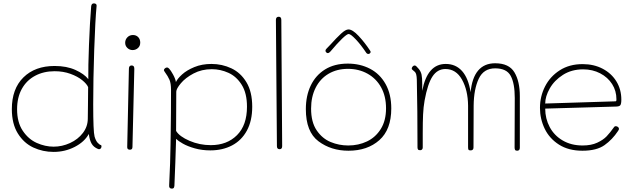

<svg xmlns="http://www.w3.org/2000/svg" viewBox="-20 -891 3743 1135"><path d="M50 -246Q50 -366 118.5 -433.5Q187 -501 303 -501Q374 -501 426 -477.5Q478 -454 502 -423Q501 -494 506 -625.5Q511 -757 519 -854Q521 -871 535 -871Q543 -871 547.5 -867Q552 -863 551 -856Q543 -773 537 -597.5Q531 -422 531 -275Q531 -113 539 -84Q546 -60 556.5 -48Q567 -36 577 -33Q580 -32 580 -26Q580 -19 576 -14Q572 -9 566 -9Q562 -9 558 -11Q534 -21 522 -41Q510 -61 505 -99Q479 -52 421.5 -22.5Q364 7 297 7Q233 7 177 -19Q121 -45 85.5 -102Q50 -159 50 -246ZM499 -190Q499 -240 500 -268L501 -376Q493 -395 466 -417Q439 -439 396.5 -454.5Q354 -470 303 -470Q238 -470 187.5 -443Q137 -416 109 -365.5Q81 -315 81 -245Q81 -168 114.5 -118Q148 -68 197.5 -46Q247 -24 297 -24Q347 -24 394 -45.5Q441 -67 470 -105Q499 -143 499 -190Z M720 -638Q720 -657 733 -670.5Q746 -684 766 -684Q785 -684 797 -671.5Q809 -659 809 -639Q809 -619 795.5 -607Q782 -595 764 -595Q746 -595 733 -607.5Q720 -620 720 -638ZM732 -21 742 -484Q742 -504 758 -504Q766 -504 770 -499.5Q774 -495 774 -484L763 -22Q763 -6 748 -6Q732 -6 732 -21Z M1471 -260Q1471 -177 1439.5 -119Q1408 -61 1352 -31.5Q1296 -2 1223 -2Q1174 -2 1131.5 -14Q1089 -26 1061 -42Q1033 -58 1021 -70Q1017 71 1011 207Q1010 216 1007 220Q1004 224 996 224Q978 224 980 204Q987 64 988 -33L989 -98Q991 -222 991 -359Q991 -398 982 -419Q973 -440 954 -466Q949 -473 949 -476Q949 -482 955 -487Q961 -492 967 -492Q971 -492 974 -490Q977 -488 980 -485Q989 -476 1003 -450.5Q1017 -425 1020 -406Q1029 -426 1056.5 -451Q1084 -476 1129 -494.5Q1174 -513 1230 -513Q1293 -513 1348 -487Q1403 -461 1437 -404.5Q1471 -348 1471 -260ZM1440 -260Q1440 -340 1409 -389.5Q1378 -439 1330.5 -460.5Q1283 -482 1232 -482Q1172 -482 1124 -456.5Q1076 -431 1049 -398.5Q1022 -366 1022 -349Q1022 -201 1021 -117Q1041 -84 1100.5 -58.5Q1160 -33 1226 -33Q1322 -33 1381 -92Q1440 -151 1440 -260Z M1617 -27 1611 -773Q1611 -792 1628 -792Q1643 -792 1643 -773L1648 -27Q1648 -9 1633 -9Q1617 -9 1617 -27Z M1788 -246Q1788 -325 1817 -385.5Q1846 -446 1901.5 -480.5Q1957 -515 2036 -515Q2109 -515 2167.5 -484.5Q2226 -454 2259.5 -394Q2293 -334 2293 -250Q2293 -125 2222.5 -62.5Q2152 0 2040 0Q1937 0 1862.5 -56Q1788 -112 1788 -246ZM2262 -251Q2262 -322 2233 -374.5Q2204 -427 2152.5 -455.5Q2101 -484 2037 -484Q1972 -484 1922.5 -455Q1873 -426 1846 -372.5Q1819 -319 1819 -249Q1819 -169 1852 -120.5Q1885 -72 1934.5 -51.5Q1984 -31 2039 -31Q2099 -31 2149.5 -55Q2200 -79 2231 -128.5Q2262 -178 2262 -251ZM2145 -579Q2113 -627 2083 -658.5Q2053 -690 2041 -690Q2031 -690 2002 -662Q1973 -634 1938 -592Q1926 -577 1918 -577Q1913 -577 1908.5 -581.5Q1904 -586 1904 -591Q1904 -597 1910 -603L1934 -628Q1969 -667 1996 -692Q2023 -717 2040 -717Q2064 -717 2100 -678.5Q2136 -640 2167 -593Q2171 -587 2171 -584Q2171 -580 2167 -576Q2163 -572 2158 -572Q2150 -572 2145 -579Z M3053 -323V-18Q3053 0 3037 0Q3028 0 3025 -5Q3022 -10 3022 -19L3023 -312Q3023 -398 2999 -442.5Q2975 -487 2907 -487Q2839 -487 2810 -425.5Q2781 -364 2780 -267Q2779 -183 2779 -19Q2779 -2 2762 -2Q2752 -2 2749.5 -6Q2747 -10 2747 -21V-183V-267Q2746 -358 2711 -420.5Q2676 -483 2613 -483Q2566 -483 2537 -439.5Q2508 -396 2490 -297Q2483 -258 2481 -214Q2479 -170 2479 -104V-66V-19Q2479 -11 2474.5 -7Q2470 -3 2464 -3Q2454 -3 2451 -7.5Q2448 -12 2448 -20Q2448 -243 2444 -420Q2443 -457 2432.5 -466Q2422 -475 2421 -476Q2420 -477 2417 -479.5Q2414 -482 2414 -485Q2414 -492 2419.5 -498Q2425 -504 2432 -504Q2439 -504 2456 -483Q2468 -468 2472 -450Q2476 -432 2476 -393V-354Q2506 -513 2615 -513Q2674 -513 2711.5 -471Q2749 -429 2762 -346Q2770 -431 2806.5 -474Q2843 -517 2907 -517Q2989 -517 3021 -463.5Q3053 -410 3053 -323Z M3172 -253Q3172 -321 3202 -380Q3232 -439 3289 -475.5Q3346 -512 3424 -512Q3491 -512 3543 -484.5Q3595 -457 3624 -409.5Q3653 -362 3653 -302Q3653 -277 3647 -269Q3641 -261 3619 -261L3203 -249Q3203 -190 3229.5 -140Q3256 -90 3306.5 -60.5Q3357 -31 3424 -31Q3475 -31 3510.5 -47.5Q3546 -64 3566 -85Q3586 -106 3611 -141Q3614 -145 3620 -145Q3627 -145 3633 -140.5Q3639 -136 3639 -129Q3639 -124 3633 -116Q3600 -66 3553.5 -33Q3507 0 3423 0Q3341 0 3284.5 -36Q3228 -72 3200 -130Q3172 -188 3172 -253ZM3617 -292Q3621 -292 3622.5 -294Q3624 -296 3624 -304Q3624 -354 3598.5 -394Q3573 -434 3528 -457.5Q3483 -481 3427 -481Q3359 -481 3308 -448.5Q3257 -416 3230 -368.5Q3203 -321 3203 -279Z"/></svg>

Font: Mali ExtraLight
Style: Regular
Weight: 275
Version: Version 1.000; ttfautohint (v1.6)